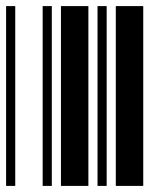

<svg xmlns="http://www.w3.org/2000/svg" viewBox="-20 -610 520 630"><path d="M0 0V-590H30V0ZM120 0V-590H150V0ZM180 0V-590H270V0ZM300 0V-590H330V0ZM360 0V-590H450V0Z"/></svg>

Font: Libre Barcode 39 Extended
Style: Regular
Weight: 400
Version: Version 1.005; ttfautohint (v1.8.3)